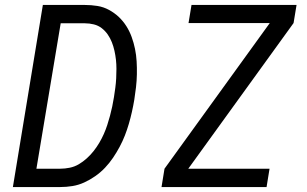

<svg xmlns="http://www.w3.org/2000/svg" viewBox="-20 -755 1240 775"><path d="M32 0 153 -735H322Q348 -735 373 -731Q398 -727 420 -715Q442 -703 459.5 -686.5Q477 -670 490 -649.5Q503 -629 511.5 -605.5Q520 -582 525 -557.5Q530 -533 531.5 -507.5Q533 -482 532.5 -455.5Q532 -429 529 -403Q526 -377 522 -352Q518 -328 512.5 -303.5Q507 -279 500 -255Q493 -231 484 -208Q475 -185 463 -162.5Q451 -140 436.5 -118.5Q422 -97 404 -78Q386 -59 364.5 -44Q343 -29 320 -18.5Q297 -8 272.5 -4Q248 0 223 0ZM223 -74Q242 -74 261.5 -78Q281 -82 298 -92Q315 -102 330.5 -116Q346 -130 358.5 -146Q371 -162 381 -179Q391 -196 399 -214Q407 -232 413 -250.5Q419 -269 424 -287.5Q429 -306 433 -325Q437 -344 440 -363Q443 -382 445.5 -401Q448 -420 449 -439Q450 -458 450 -477Q450 -496 448 -514Q446 -532 442 -550Q438 -568 431.5 -584.5Q425 -601 415 -615.5Q405 -630 391 -641Q377 -652 359 -656.5Q341 -661 322 -661H225L127 -74ZM632 0 644 -74 1069 -662H741L753 -735H1177L1165 -662L740 -74H1068L1056 0Z"/></svg>

Font: Zed Sans Extended
Style: Italic
Weight: 400
Width: 7
Italic angle: -9°
Designer: Belleve Invis
Foundry: Belleve Invis
Version: Version 1.0.0; ttfautohint (v1.8.4)